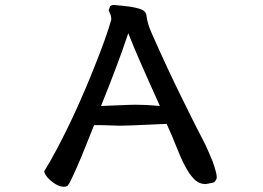

<svg xmlns="http://www.w3.org/2000/svg" viewBox="-20 -690 1040 760"><path d="M420.4 -612.3V-611.8Q401.4 -544.4 355.5 -429.7Q282.2 -244.6 204.6 -99.1Q178.2 -49.3 154.8 -11.7Q156.2 -3.4 161.9 4.6Q167.5 12.7 172.9 17.6Q189 33.7 207.5 43Q220.7 49.3 234.4 49.3Q240.7 49.3 246.1 45.9L248 44.9Q252.9 39.6 262.7 19.3Q272.5 -1 282.7 -24.4Q293 -47.9 303.7 -73.2Q330.6 -138.7 352.5 -194.8H355.5Q392.1 -194.8 416 -193.6Q439.9 -192.4 452.6 -192.4Q483.4 -192.4 574.2 -196.8L639.6 -199.7Q661.1 -153.3 677.7 -110.4Q694.3 -67.4 711.9 -33.7Q729 -0.5 749 19.5Q768.1 38.6 794.4 38.6Q823.7 33.7 827.6 31.2Q832 28.3 835.9 20.5Q837.9 17.1 837.9 12.2Q837.9 2.4 835 -8.3Q829.6 -29.8 821.3 -52.2Q812.5 -74.2 803.7 -93.3Q794.9 -112.3 793 -117.2Q775.4 -150.4 752.4 -196.3L704.6 -292.5Q641.6 -419.4 581.1 -557.1Q568.4 -586.4 566.9 -594.7Q561 -615.2 559.6 -628.9Q558.1 -640.1 548.8 -647.5Q536.6 -656.7 497.6 -663.1Q471.7 -667 429.7 -670.4Q416.5 -668.9 415 -663.1Q412.6 -655.8 410.2 -648.9Q413.6 -641.6 416 -635.7Q420.4 -626 420.4 -612.3ZM379.9 -270.5Q449.2 -442.4 483.9 -547.4L487.8 -558.6Q512.7 -495.6 531.7 -452.9Q550.8 -410.2 568.4 -369.6Q585.9 -329.1 612.8 -270.5Q573.2 -273.9 551.8 -274.7Q530.3 -275.4 516.6 -275.4Q502.9 -275.4 489.7 -274.9Z"/></svg>

Font: Bakudai
Style: Light
Weight: 300
Version: Version 1.48